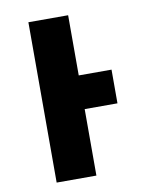

<svg xmlns="http://www.w3.org/2000/svg" viewBox="-81 -778 692 842"><g transform="rotate(-10 265.0 -357.0)"><path d="M103 0V-714H280V-446H426V-296H280V0Z"/></g></svg>

Font: Noto Sans Mono Condensed Black
Style: Regular
Weight: 900
Width: 3
Designer: Monotype Design Team
Foundry: Monotype Imaging Inc.
Version: Version 2.014